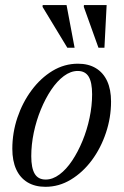

<svg xmlns="http://www.w3.org/2000/svg" viewBox="-20 -710 476 740"><path d="M280.5 -464.5Q321 -464.5 349.5 -447.2Q378 -430 393 -397.5Q408 -365 408 -318.5Q408 -256.5 388.2 -197.8Q368.5 -139 333.8 -92.2Q299 -45.5 253.2 -17.8Q207.5 10 155 10Q115 10 86.2 -7.2Q57.5 -24.5 42.5 -57.2Q27.5 -90 27.5 -136.5Q27.5 -198.5 47.2 -257Q67 -315.5 101.8 -362.2Q136.5 -409 182.2 -436.8Q228 -464.5 280.5 -464.5ZM156 -18Q183 -18 209.2 -37.5Q235.5 -57 258 -90.8Q280.5 -124.5 298 -167Q315.5 -209.5 325.2 -255.8Q335 -302 335 -346.5Q335 -392.5 321.8 -414.5Q308.5 -436.5 279.5 -436.5Q252.5 -436.5 226.2 -417Q200 -397.5 177.5 -364Q155 -330.5 137.5 -288Q120 -245.5 110.2 -199Q100.5 -152.5 100.5 -108Q100.5 -62.5 113.8 -40.2Q127 -18 156 -18ZM267.5 -526H239.5L144 -683.5L144.5 -690.5H236.5ZM382.5 -526H359.5L303 -683.5L303.5 -690.5H391Z"/></svg>

Font: Newsreader 36pt
Style: Italic
Weight: 400
Italic angle: -17°
Designer: Hugues Gentile
Foundry: Production Type
Version: Version 1.003